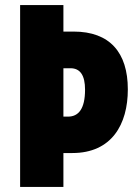

<svg xmlns="http://www.w3.org/2000/svg" viewBox="-20 -734 540 754"><path d="M482 -383C482 -528 411 -610 269 -610H229V-714H59V0H229V-133H264C419 -133 482 -246 482 -383ZM247 -276H229V-466H257C295 -466 314 -438 314 -382C314 -306 288 -276 247 -276Z"/></svg>

Font: Noto Sans Gujarati ExtraCondensed Black
Style: Regular
Weight: 900
Width: 2
Designer: Jelle Bosma - Monotype Design Team, Universal Thirst
Foundry: Monotype Imaging Inc.
Version: Version 2.106